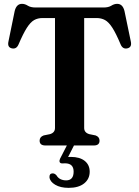

<svg xmlns="http://www.w3.org/2000/svg" viewBox="-20 -738 706 974"><path d="M160.5 -700H505.5Q530 -700 544.8 -709.2Q559.5 -718.5 574.5 -718.5Q602.5 -718.5 611.5 -682L643.5 -528Q650.5 -497.5 625 -492.5Q602.5 -488 592 -512.5Q568.5 -568.5 550 -597.2Q531.5 -626 512.8 -636.2Q494 -646.5 469.5 -646.5H407V-89Q407 -65 433 -57.5L465 -51Q485 -43.5 485 -24.5Q485 0 456 0H210.5Q181 0 181 -24.5Q181 -43.5 201.5 -51L233.5 -57.5Q259 -65 259 -89V-646.5H196Q171.5 -646.5 153 -636Q134.5 -625.5 116 -596.5Q97.5 -567.5 74 -512.5Q63.5 -488 41 -492.5Q16 -497.5 23 -528L54.5 -682Q63.5 -718.5 91.5 -718.5Q106.5 -718.5 121 -709.2Q135.5 -700 160.5 -700ZM322.5 -6.5H358.5L325.5 58.5Q332 58 339.5 58Q384.5 58 409.8 78.2Q435 98.5 435 133Q435 170 406.8 192.5Q378.5 215 328.5 215Q286.5 215 260 199.2Q233.5 183.5 231 161.5Q230 142 246.5 141.5Q253 141.5 257.8 144.2Q262.5 147 266.5 151.5Q274.5 165 287.2 171Q300 177 315.5 177Q353.5 177 353.5 132.5Q353.5 91 310.5 90.5L296 91Q285.5 91 282.8 84.2Q280 77.5 284.5 67.5Z"/></svg>

Font: Fraunces 72pt S050 SemiBold
Style: Regular
Weight: 600
Version: Version 1.000; ttfautohint (v1.8.3)